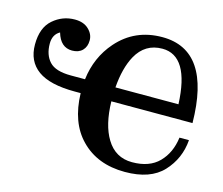

<svg xmlns="http://www.w3.org/2000/svg" viewBox="-105 -883 1201 1033"><g transform="rotate(15 495.5 -366.5)"><path d="M503.4 -416.5H854.5Q843.3 -683.1 694.3 -683.1Q598.1 -683.1 549.8 -595.7Q511.7 -525.9 503.4 -416.5ZM501.5 -338.4Q504.4 -208 550.8 -132.3Q600.1 -50.8 693.4 -50.8Q789.6 -50.8 842.3 -104.5Q895 -158.2 906.2 -244.6H959Q950.7 -140.1 880.9 -65.2Q811 9.8 669.4 9.8Q515.6 9.8 423.3 -85.4Q335 -175.8 330.6 -338.4H297.9Q158.7 -338.4 92 -386.5Q25.4 -434.6 25.4 -527.8Q25.4 -621.6 77.9 -667.2Q130.4 -712.9 199.2 -712.9Q248 -712.9 276.1 -686Q304.2 -659.2 304.2 -625Q304.2 -589.4 283.4 -568.4Q262.7 -547.4 226.1 -547.4Q161.6 -547.4 139.2 -625Q101.1 -604 101.1 -553.2Q101.1 -490.2 135.3 -453.4Q169.4 -416.5 254.9 -416.5H334Q349.1 -542 428.2 -632.3Q525.4 -743.2 678.2 -743.2Q948.7 -743.2 953.6 -338.4Z"/></g></svg>

Font: Munson
Style: Bold
Weight: 700
Designer: Paul James MIller
Foundry: High-Logic / Made with FontCreator
Version: Version 2.10;May 5, 2019;FontCreator 11.5.0.2430 64-bit